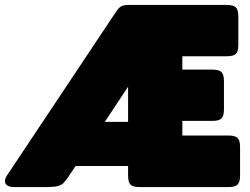

<svg xmlns="http://www.w3.org/2000/svg" viewBox="-29 -755 1010 775"><path d="M-9 -24Q-9 -34 -2 -45L433 -698Q447 -720 457 -727.5Q467 -735 489 -735H887Q913 -735 923 -725Q933 -715 933 -689V-573Q933 -547 923 -537.5Q913 -528 887 -528H707V-474H829Q855 -474 865 -464Q875 -454 875 -428V-313Q875 -287 865 -277Q855 -267 829 -267H707V-208H894Q920 -208 930 -198Q940 -188 940 -162V-46Q940 -20 930 -10Q920 0 894 0H533Q507 0 497.5 -10Q488 -20 488 -46V-85H276L246 -40Q235 -24 227 -16Q219 -8 204 -4Q189 0 161 0H27Q11 0 1 -6Q-9 -12 -9 -24ZM488 -263V-405L394 -263Z"/></svg>

Font: YamahaIndonesia935. App Black
Style: Regular
Weight: 900
Designer: Dalton Maag Ltd
Foundry: Dalton Maag Ltd
Version: Version 1.002; January 01, 2024; Regular/Italic